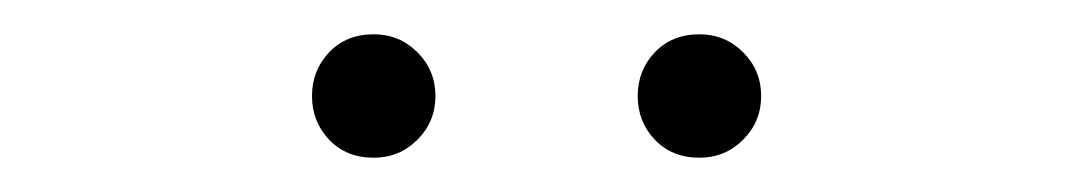

<svg xmlns="http://www.w3.org/2000/svg" viewBox="-20 -754 626 112"><path d="M198 -662Q182 -662 172 -672.5Q162 -683 162 -698Q162 -713 172 -723.5Q182 -734 198 -734Q213 -734 223.5 -723.5Q234 -713 234 -698Q234 -683 223.5 -672.5Q213 -662 198 -662ZM388 -662Q372 -662 362 -672.5Q352 -683 352 -698Q352 -713 362 -723.5Q372 -734 388 -734Q403 -734 413.5 -723.5Q424 -713 424 -698Q424 -683 413.5 -672.5Q403 -662 388 -662Z"/></svg>

Font: Shanggu Sans SC VF
Style: Regular
Weight: 250
Designer: GuiWonder
Version: Version 1.021